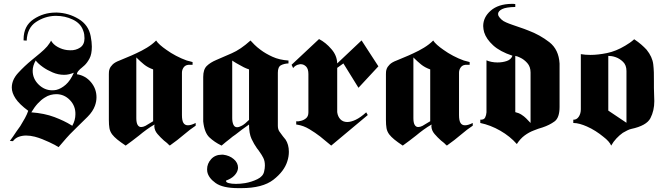

<svg xmlns="http://www.w3.org/2000/svg" viewBox="-20 -737 3441 993"><path d="M102 -528V-534Q102 -603 153.5 -637.5Q205 -672 268 -672H275Q335 -670 386.5 -639Q438 -608 449 -550Q452 -534 453.5 -521Q455 -508 455 -496Q455 -457 443 -434.5Q431 -412 417 -399Q409 -391 401.5 -385.5Q394 -380 389 -374Q384 -369 381 -364Q378 -359 378 -353Q422 -346 450.5 -312Q479 -278 479 -234Q479 -223 477 -212Q475 -201 471 -190Q466 -176 456.5 -161.5Q447 -147 433 -133Q418 -118 404 -104.5Q390 -91 377 -78L361 -62Q342 -44 323.5 -23Q305 -2 283 24Q275 19 262.5 12Q250 5 234 -2Q217 -10 198 -17.5Q179 -25 160 -30Q148 -33 137 -34.5Q126 -36 115 -36Q95 -36 77 -29.5Q59 -23 47 -7L31 -8Q39 -18 47.5 -31Q56 -44 65 -57L85 -85Q98 -106 109 -126Q120 -146 126 -164Q80 -198 60.5 -227.5Q41 -257 41 -284Q41 -324 73.5 -359.5Q106 -395 145 -427Q167 -445 188 -462.5Q209 -480 224 -497Q230 -505 235.5 -512.5Q241 -520 244 -527Q255 -507 278.5 -494Q302 -481 327 -478Q331 -478 335 -477.5Q339 -477 343 -477Q372 -476 394.5 -491Q417 -506 417 -539Q417 -549 415.5 -559.5Q414 -570 409 -582Q396 -617 356 -636Q316 -655 270 -655H264Q211 -653 166 -623Q121 -593 118 -527ZM354 -87Q362 -101 366 -116Q370 -131 370 -146Q371 -189 341.5 -219.5Q312 -250 271 -250Q257 -250 241.5 -246Q226 -242 211 -232Q193 -221 175.5 -202Q158 -183 142 -156Q210 -151 261.5 -131.5Q313 -112 348 -90Q350 -89 351.5 -88Q353 -87 354 -86ZM165 -425Q157 -411 153 -397.5Q149 -384 149 -371Q149 -330 179.5 -300Q210 -270 250 -270Q255 -270 260.5 -270.5Q266 -271 271 -272Q296 -278 320 -299Q344 -320 362 -361Q350 -356 337.5 -353Q325 -350 312 -350Q281 -350 252 -362.5Q223 -375 202 -390Q188 -400 178.5 -409Q169 -418 165 -424Z M787 -528Q794 -517 808 -504.5Q822 -492 841 -479Q863 -463 890.5 -448.5Q918 -434 946 -424Q954 -422 961.5 -420Q969 -418 976 -416V-402H963Q941 -403 931 -390Q921 -377 921 -361V-142Q921 -114 928.5 -101.5Q936 -89 952 -89Q960 -89 970 -92Q980 -95 992 -101V-87Q963 -68 931 -40.5Q899 -13 858 16L854 12Q853 11 851 10Q846 4 840 -0.5Q834 -5 828 -10Q810 -26 794.5 -44Q779 -62 778 -84V-86Q778 -87 779 -89V-93Q758 -81 738 -66.5Q718 -52 699 -36Q681 -22 664 -9Q647 4 630 16Q603 -2 586.5 -15.5Q570 -29 560 -42Q549 -57 546 -74Q543 -91 543 -117V-353Q543 -359 543.5 -366Q544 -373 547 -381Q551 -392 562.5 -403.5Q574 -415 598 -424Q616 -432 638.5 -441Q661 -450 684 -461Q713 -474 740 -490.5Q767 -507 787 -527ZM685 -126Q685 -103 691.5 -91.5Q698 -80 710 -80Q715 -80 720.5 -81.5Q726 -83 732 -86L772 -110V-378Q744 -388 725 -403.5Q706 -419 689 -436L685 -440Z M1275 -528Q1283 -519 1296 -506Q1309 -493 1328 -479Q1353 -460 1389 -443.5Q1425 -427 1472 -424V-409Q1449 -408 1433 -399.5Q1417 -391 1417 -361V-87Q1417 -69 1424.5 -57.5Q1432 -46 1441 -35Q1442 -34 1442.5 -33Q1443 -32 1444 -31Q1447 -27 1450.5 -23Q1454 -19 1457 -15Q1465 -3 1469.5 13Q1474 29 1474 48Q1474 60 1472 72.5Q1470 85 1466 97Q1450 149 1394 192.5Q1338 236 1228 236H1212Q1132 236 1095 209.5Q1058 183 1052 151Q1052 148 1051.5 145Q1051 142 1051 139Q1051 109 1072 86Q1093 63 1127 63H1134Q1167 67 1189 86Q1211 105 1211 130Q1211 133 1210.5 136.5Q1210 140 1209 143Q1205 158 1190.5 172.5Q1176 187 1149 197V198Q1148 206 1163 210Q1178 214 1200 214Q1211 214 1223.5 213Q1236 212 1248 210Q1282 204 1311.5 189.5Q1341 175 1346 150Q1348 142 1349 134Q1350 126 1350 119Q1350 96 1342 80Q1334 64 1323 49Q1320 44 1316.5 39.5Q1313 35 1309 30Q1294 9 1281 -18.5Q1268 -46 1268 -93Q1248 -79 1231 -66.5Q1214 -54 1198 -41Q1190 -36 1183 -30.5Q1176 -25 1169 -19Q1159 -11 1148 -2.5Q1137 6 1126 16L1124 15Q1089 -2 1063 -26.5Q1037 -51 1031 -109V-339Q1031 -378 1049.5 -396Q1068 -414 1099 -427Q1133 -442 1178.5 -461.5Q1224 -481 1275 -527ZM1268 -378Q1253 -383 1241 -389Q1229 -395 1219 -401Q1209 -406 1201 -411L1185 -421Q1184 -422 1183 -422.5Q1182 -423 1181 -424V-126Q1181 -106 1187 -92.5Q1193 -79 1206 -79Q1217 -79 1232 -87.5Q1247 -96 1268 -117Z M1724 -409 1850 -528 1937 -394 1834 -283 1756 -409 1724 -386V-157Q1727 -134 1740.5 -120Q1754 -106 1776 -106Q1795 -106 1819.5 -117.5Q1844 -129 1874 -156L1882 -142L1693 16Q1682 7 1667.5 -5Q1653 -17 1636 -31Q1610 -51 1580 -69Q1550 -87 1519 -92Q1517 -92 1515.5 -92.5Q1514 -93 1512 -93V-110Q1517 -109 1523 -109.5Q1529 -110 1536 -112Q1550 -115 1562.5 -125Q1575 -135 1575 -156V-354Q1575 -381 1563 -393Q1551 -405 1535 -405H1531Q1530 -405 1528 -404Q1519 -403 1510.5 -398Q1502 -393 1496 -385L1488 -402L1630 -535Q1665 -517 1694 -483Q1723 -450 1724 -409Z M2220 -528Q2227 -517 2241 -504.5Q2255 -492 2274 -479Q2296 -463 2323.5 -448.5Q2351 -434 2379 -424Q2387 -422 2394.5 -420Q2402 -418 2409 -416V-402H2396Q2374 -403 2364 -390Q2354 -377 2354 -361V-142Q2354 -114 2361.5 -101.5Q2369 -89 2385 -89Q2393 -89 2403 -92Q2413 -95 2425 -101V-87Q2396 -68 2364 -40.5Q2332 -13 2291 16L2287 12Q2286 11 2284 10Q2279 4 2273 -0.5Q2267 -5 2261 -10Q2243 -26 2227.5 -44Q2212 -62 2211 -84V-86Q2211 -87 2212 -89V-93Q2191 -81 2171 -66.5Q2151 -52 2132 -36Q2114 -22 2097 -9Q2080 4 2063 16Q2036 -2 2019.5 -15.5Q2003 -29 1993 -42Q1982 -57 1979 -74Q1976 -91 1976 -117V-353Q1976 -359 1976.5 -366Q1977 -373 1980 -381Q1984 -392 1995.5 -403.5Q2007 -415 2031 -424Q2049 -432 2071.5 -441Q2094 -450 2117 -461Q2146 -474 2173 -490.5Q2200 -507 2220 -527ZM2118 -126Q2118 -103 2124.5 -91.5Q2131 -80 2143 -80Q2148 -80 2153.5 -81.5Q2159 -83 2165 -86L2205 -110V-378Q2177 -388 2158 -403.5Q2139 -419 2122 -436L2118 -440Z M2630 -449Q2566 -470 2530.5 -502.5Q2495 -535 2484 -570Q2482 -578 2480.5 -586Q2479 -594 2479 -602Q2479 -648 2518 -682Q2557 -716 2625 -717H2635Q2637 -717 2639.5 -716.5Q2642 -716 2645 -716V-701Q2597 -700 2577 -690Q2557 -680 2556 -666Q2556 -663 2556.5 -660.5Q2557 -658 2558 -655Q2563 -646 2573 -636.5Q2583 -627 2598 -621Q2605 -618 2612.5 -615Q2620 -612 2629 -609Q2648 -602 2669.5 -595Q2691 -588 2713 -579Q2772 -557 2821 -519Q2870 -481 2874 -408V-184Q2874 -128 2848 -109Q2822 -90 2786 -78Q2775 -75 2763.5 -71Q2752 -67 2740 -62Q2716 -53 2693.5 -36.5Q2671 -20 2653 8Q2618 -32 2567.5 -61Q2517 -90 2464 -101V-118Q2483 -117 2489 -129Q2495 -141 2496 -156V-425Q2507 -420 2522 -417Q2537 -414 2553 -414Q2579 -414 2601 -421.5Q2623 -429 2630 -448ZM2677 -144Q2691 -135 2701 -125Q2708 -118 2713.5 -112Q2719 -106 2724 -101V-362Q2724 -392 2707 -411Q2690 -430 2670 -439Q2664 -442 2657.5 -444.5Q2651 -447 2645 -448V-157Q2663 -153 2677 -144Z M2984 -457Q2995 -455 3008 -454Q3021 -453 3034 -453Q3072 -453 3119 -462.5Q3166 -472 3214 -501Q3226 -508 3237.5 -516Q3249 -524 3260 -534Q3281 -520 3296.5 -506.5Q3312 -493 3324 -480Q3354 -443 3358.5 -404.5Q3363 -366 3362 -316V-282Q3362 -273 3362.5 -264Q3363 -255 3363 -247Q3363 -238 3363.5 -230Q3364 -222 3364 -214Q3364 -165 3344 -126Q3324 -87 3244 -70Q3235 -68 3224 -62.5Q3213 -57 3201 -50Q3184 -38 3168 -21Q3152 -4 3141 16Q3137 6 3126.5 -6Q3116 -18 3100 -30Q3082 -45 3060 -59Q3038 -73 3015 -83Q2997 -91 2979 -96Q2961 -101 2945 -101V-118Q2962 -117 2973 -133Q2984 -149 2984 -172ZM3220 -370Q3220 -400 3202.5 -417Q3185 -434 3165 -441Q3154 -445 3144 -446.5Q3134 -448 3126 -448V-165L3220 -102Z"/></svg>

Font: Fette UNZ Fraktur
Style: Regular
Weight: 900
Foundry: UNZ1 Extensions by Catfonts.de
Version: Version 0.000 2012 initial release